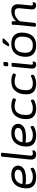

<svg xmlns="http://www.w3.org/2000/svg" viewBox="1646 -2438 798 4130"><g transform="rotate(-90 2045.0 -373.0)"><path d="M304 6Q59 6 59 -201Q59 -291 89 -365.5Q119 -440 183.5 -484.5Q248 -529 351 -529Q417 -529 460.5 -509.5Q504 -490 525.5 -458.5Q547 -427 547 -392Q547 -329 512 -289.5Q477 -250 415.5 -231.5Q354 -213 275 -213Q232 -213 200 -216Q168 -219 145 -224Q145 -218 145 -212.5Q145 -207 145 -200Q145 -66 308 -66Q357 -66 394 -78.5Q431 -91 453.5 -103.5Q476 -116 481 -116Q490 -116 496.5 -97Q503 -78 503 -67Q503 -52 474.5 -35Q446 -18 400.5 -6Q355 6 304 6ZM265 -285Q296 -285 330 -289Q364 -293 393.5 -303.5Q423 -314 441.5 -333.5Q460 -353 460 -384Q460 -419 429.5 -438Q399 -457 345 -457Q265 -457 214 -413Q163 -369 151 -291Q180 -287 208 -286Q236 -285 265 -285Z M787 6Q664 6 679 -134L741 -730Q743 -752 783 -752H787Q827 -752 825 -730L762 -125Q758 -90 769.5 -78Q781 -66 810 -66Q833 -66 848.5 -71Q864 -76 869 -76Q875 -76 875 -68Q875 -67 874.5 -56.5Q874 -46 871 -32Q867 -18 852.5 -9.5Q838 -1 819.5 2.5Q801 6 787 6Z M1203 6Q958 6 958 -201Q958 -291 988 -365.5Q1018 -440 1082.5 -484.5Q1147 -529 1250 -529Q1316 -529 1359.5 -509.5Q1403 -490 1424.5 -458.5Q1446 -427 1446 -392Q1446 -329 1411 -289.5Q1376 -250 1314.5 -231.5Q1253 -213 1174 -213Q1131 -213 1099 -216Q1067 -219 1044 -224Q1044 -218 1044 -212.5Q1044 -207 1044 -200Q1044 -66 1207 -66Q1256 -66 1293 -78.5Q1330 -91 1352.5 -103.5Q1375 -116 1380 -116Q1389 -116 1395.5 -97Q1402 -78 1402 -67Q1402 -52 1373.5 -35Q1345 -18 1299.5 -6Q1254 6 1203 6ZM1164 -285Q1195 -285 1229 -289Q1263 -293 1292.5 -303.5Q1322 -314 1340.5 -333.5Q1359 -353 1359 -384Q1359 -419 1328.5 -438Q1298 -457 1244 -457Q1164 -457 1113 -413Q1062 -369 1050 -291Q1079 -287 1107 -286Q1135 -285 1164 -285Z M1776 6Q1548 6 1548 -206Q1548 -360 1622.5 -444.5Q1697 -529 1833 -529Q1873 -529 1911 -521.5Q1949 -514 1973.5 -502.5Q1998 -491 1998 -481Q1998 -474 1993 -461.5Q1988 -449 1981 -439Q1974 -429 1968 -429Q1961 -429 1942.5 -436Q1924 -443 1893.5 -450Q1863 -457 1821 -457Q1637 -457 1637 -210Q1637 -135 1672.5 -100.5Q1708 -66 1785 -66Q1829 -66 1864 -77Q1899 -88 1921.5 -98.5Q1944 -109 1950 -109Q1959 -109 1964 -90Q1969 -71 1969 -59Q1969 -49 1943 -33.5Q1917 -18 1873 -6Q1829 6 1776 6Z M2309 6Q2081 6 2081 -206Q2081 -360 2155.5 -444.5Q2230 -529 2366 -529Q2406 -529 2444 -521.5Q2482 -514 2506.5 -502.5Q2531 -491 2531 -481Q2531 -474 2526 -461.5Q2521 -449 2514 -439Q2507 -429 2501 -429Q2494 -429 2475.5 -436Q2457 -443 2426.5 -450Q2396 -457 2354 -457Q2170 -457 2170 -210Q2170 -135 2205.5 -100.5Q2241 -66 2318 -66Q2362 -66 2397 -77Q2432 -88 2454.5 -98.5Q2477 -109 2483 -109Q2492 -109 2497 -90Q2502 -71 2502 -59Q2502 -49 2476 -33.5Q2450 -18 2406 -6Q2362 6 2309 6Z M2715 6Q2679 6 2654 -19.5Q2629 -45 2636 -109L2675 -503Q2678 -525 2717 -525H2721Q2760 -525 2759 -503L2720 -107Q2718 -84 2723.5 -74Q2729 -64 2744 -64Q2758 -64 2767.5 -67.5Q2777 -71 2781 -71Q2787 -71 2787 -63Q2787 -62 2786.5 -53Q2786 -44 2783 -27Q2779 -8 2757 -1Q2735 6 2715 6ZM2726 -595Q2702 -595 2692.5 -601Q2683 -607 2684 -617L2690 -677Q2692 -699 2737 -699Q2761 -699 2770 -693.5Q2779 -688 2778 -677L2772 -617Q2770 -595 2726 -595Z M3131 6Q3014 6 2951 -52Q2888 -110 2888 -219Q2888 -269 2899.5 -323Q2911 -377 2941.5 -424Q2972 -471 3027.5 -500Q3083 -529 3171 -529Q3285 -529 3347 -470.5Q3409 -412 3409 -303Q3409 -245 3395.5 -190Q3382 -135 3351 -91Q3320 -47 3266 -20.5Q3212 6 3131 6ZM3137 -66Q3193 -66 3229.5 -85Q3266 -104 3286 -137Q3306 -170 3314 -212Q3322 -254 3322 -300Q3322 -457 3162 -457Q3104 -457 3067 -437Q3030 -417 3010 -383.5Q2990 -350 2982.5 -308Q2975 -266 2975 -223Q2975 -66 3137 -66ZM3133 -576Q3112 -576 3112 -588Q3112 -594 3126 -616L3174 -692Q3182 -705 3194.5 -711.5Q3207 -718 3239 -718Q3285 -718 3285 -703Q3285 -690 3254 -660L3193 -600Q3178 -586 3167 -581Q3156 -576 3133 -576Z M3998 6Q3954 6 3928 -20Q3902 -46 3909 -112L3932 -344Q3933 -361 3933 -375Q3933 -416 3912 -436Q3891 -456 3842 -456Q3790 -456 3738.5 -426Q3687 -396 3653 -348L3617 -20Q3614 2 3575 2H3571Q3532 2 3534 -21L3571 -373Q3577 -427 3577 -463Q3577 -477 3576.5 -486Q3576 -495 3576 -502Q3576 -510 3586 -514Q3596 -518 3609.5 -520Q3623 -522 3633 -522Q3646 -522 3650.5 -506Q3655 -490 3654 -470Q3654 -449 3651 -424Q3689 -471 3749 -500Q3809 -529 3869 -529Q3942 -529 3980.5 -493.5Q4019 -458 4019 -385Q4019 -370 4017 -354L3993 -107Q3988 -64 4019 -64Q4033 -64 4042 -67.5Q4051 -71 4056 -71Q4062 -71 4062 -63Q4062 -62 4061.5 -53Q4061 -44 4058 -27Q4054 -8 4032.5 -1Q4011 6 3998 6Z"/></g></svg>

Font: Asap Semi Expanded Semi Expanded Regular
Style: Italic
Weight: 400
Width: 6
Italic angle: -6°
Designer: Pablo Cosgaya
Foundry: Omnibus-Type
Version: Version 3.001; ttfautohint (v1.8.4.7-5d5b)